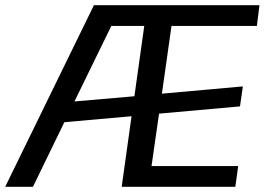

<svg xmlns="http://www.w3.org/2000/svg" viewBox="-50 -720 1020 740"><path d="M312 -700H950L940 -620H611L574 -359L886 -387L875 -310L563 -282L534 -80H868L857 0H419L457 -272L198 -249L77 0H-30ZM379 -620 237 -329 468 -349 506 -620Z"/></svg>

Font: Pathway Extreme 8pt Thin 12pt Medium
Style: Italic
Weight: 500
Italic angle: -8°
Version: Version 1.001;gftools[0.9.26]